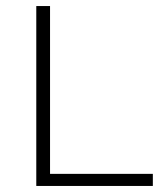

<svg xmlns="http://www.w3.org/2000/svg" viewBox="-20 -615 535 635"><path d="M100 0V-595H145.5V-40H485.5V0Z"/></svg>

Font: Encode Sans SC SemiExpanded ExtraLight
Style: Regular
Weight: 250
Width: 6
Designer: Multiple Designers
Foundry: Impallari Type
Version: Version 3.002